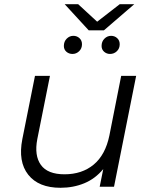

<svg xmlns="http://www.w3.org/2000/svg" viewBox="-20 -886 713 911"><path d="M267 5Q163 5 114 -57Q65 -119 86 -226L146 -526H217L157 -226Q142 -148 174 -103.5Q206 -59 286 -59Q369 -59 424.5 -105Q480 -151 499 -243L555 -526H626L521 0H453L470 -84Q432 -38 380 -16.5Q328 5 267 5ZM502 -630Q486 -630 474 -640.5Q462 -651 462 -668Q462 -689 475.5 -702.5Q489 -716 507 -716Q524 -716 536 -705Q548 -694 548 -676Q548 -656 534.5 -643Q521 -630 502 -630ZM324 -630Q307 -630 295 -640.5Q283 -651 283 -668Q283 -689 296.5 -702.5Q310 -716 328 -716Q345 -716 357 -705Q369 -694 369 -676Q369 -656 355.5 -643Q342 -630 324 -630ZM401 -742 287 -866H351L441 -783L548 -866H617L473 -742Z"/></svg>

Font: Montserrat
Style: Italic
Weight: 400
Italic angle: -11.3°
Designer: Julieta Ulanovsky
Foundry: Julieta Ulanovsky
Version: Version 9.000; ttfautohint (v1.8.4.7-5d5b)